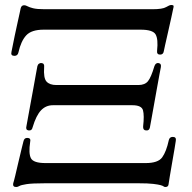

<svg xmlns="http://www.w3.org/2000/svg" viewBox="-20 -751 768 770"><path d="M45 -1Q30 -1 33 -16Q35 -21 41 -46Q47 -71 54 -101.5Q61 -132 67 -156Q73 -180 74 -184Q77 -198 89 -198Q105 -198 101 -182Q94 -136 104 -116.5Q114 -97 163 -97H564Q614 -97 630.5 -120Q647 -143 657 -189Q660 -202 673 -202Q688 -202 685 -186Q684 -179 680 -154.5Q676 -130 670.5 -99.5Q665 -69 661 -44Q657 -19 656 -12Q655 -1 643 -1Q639 -1 636 -3.5Q633 -6 624 -8.5Q615 -11 594.5 -13.5Q574 -16 535 -16H161Q109 -16 86.5 -12.5Q64 -9 57.5 -5Q51 -1 45 -1ZM38 -527Q22 -527 26 -543Q27 -548 30.5 -565.5Q34 -583 39 -607.5Q44 -632 49.5 -656Q55 -680 58.5 -697Q62 -714 63 -718Q66 -730 77 -730Q83 -730 90 -726Q97 -722 112.5 -718Q128 -714 159 -714H591Q632 -714 646 -722.5Q660 -731 667 -731Q675 -731 676 -727.5Q677 -724 675 -718Q673 -708 667 -680.5Q661 -653 654 -622.5Q647 -592 642 -569.5Q637 -547 637 -546Q635 -532 622 -532Q608 -532 610 -548Q615 -594 604 -613Q593 -632 544 -632H155Q106 -632 85 -609Q64 -586 54 -541Q51 -527 38 -527ZM94 -228Q82 -230 86 -245Q87 -249 91 -272.5Q95 -296 101.5 -330Q108 -364 114 -398Q120 -432 124.5 -456.5Q129 -481 130 -486Q132 -493 137 -496Q142 -499 147 -498Q159 -497 157 -481Q154 -438 166.5 -424Q179 -410 206 -410H535Q561 -410 573.5 -425.5Q586 -441 599 -485Q604 -500 616 -498Q628 -496 625 -481Q624 -477 619.5 -452.5Q615 -428 609 -394.5Q603 -361 597 -327.5Q591 -294 586.5 -269Q582 -244 581 -239Q578 -226 565 -228Q553 -229 554 -244Q559 -288 553.5 -308.5Q548 -329 511 -329H192Q164 -329 144.5 -308.5Q125 -288 111 -241Q108 -226 94 -228Z"/></svg>

Font: Zen Old Mincho
Style: Regular
Weight: 400
Designer: Yoshimichi Ohira
Foundry: Positype
Version: Version 1.001